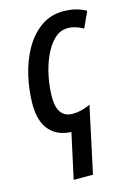

<svg xmlns="http://www.w3.org/2000/svg" viewBox="-118 -611 629 902"><g transform="rotate(-15 196.0 -160.0)"><path d="M173 9Q105 6 67.5 -37.5Q30 -81 30 -163Q30 -230 45.5 -298.5Q61 -367 92.5 -423.5Q124 -480 171.5 -514.5Q219 -549 282 -549Q345 -549 392 -522L357 -445Q341 -454 321.5 -460.5Q302 -467 282 -467Q244 -467 215.5 -439Q187 -411 167 -366.5Q147 -322 137 -270.5Q127 -219 127 -172Q127 -72 202 -72Q245 -72 288 -93L219 229H125Z"/></g></svg>

Font: Noto Sans Condensed Medium
Style: Italic
Weight: 500
Width: 3
Italic angle: -12°
Designer: Monotype Design Team
Foundry: Monotype Imaging Inc.
Version: Version 2.013; ttfautohint (v1.8.4.7-5d5b)